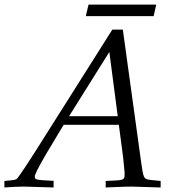

<svg xmlns="http://www.w3.org/2000/svg" viewBox="-20 -828 763 848"><path d="M-0.5 0V-28.8Q18.6 -30.3 28.8 -31.5Q39.1 -32.7 44.4 -33.9Q49.8 -35.2 52 -36.6Q54.2 -38.1 56.6 -40.5Q58.6 -42.5 67.4 -55.2Q76.2 -67.9 92.8 -92.3L138.2 -162.6L476.1 -697.3H522.5L604 -107.4Q607.4 -84 609.9 -70.1Q612.3 -56.2 615.7 -48.6Q619.1 -41 624.3 -38.3Q629.4 -35.6 638.2 -34.2Q639.6 -33.7 652.1 -32.5Q664.6 -31.2 689.5 -28.8V0L559.6 -3.9Q553.2 -4.4 525.1 -3.2Q497.1 -2 446.8 0V-28.8Q476.1 -30.3 492.9 -31Q509.8 -31.7 518.1 -34.4Q526.4 -37.1 528.3 -42.2Q530.3 -47.4 530.3 -57.6Q530.3 -61 530.3 -64.5Q530.3 -67.9 529.8 -71.8L523.9 -132.3L504.9 -276.9H261.2L184.1 -148.4Q168.9 -121.6 158.9 -104Q148.9 -86.4 143.6 -75.2Q138.2 -64 136 -57.9Q133.8 -51.8 133.8 -48.3Q133.8 -43.5 135.3 -40.3Q136.7 -37.1 144.5 -35.2Q152.3 -33.2 169.2 -32Q186 -30.8 216.8 -29.3V0L85 -3.9Q68.4 -3.9 47.1 -2.9Q25.9 -2 -0.5 0ZM285.2 -314.9H500L462.9 -598.6ZM371.1 -807.6H669.9L658.7 -756.8H358.9Z"/></svg>

Font: XB Kayhan
Style: Italic
Weight: 400
Italic angle: -12°
Designer: Behnam
Foundry: Irmug
Version: Version 7.300 2009